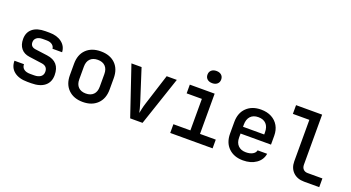

<svg xmlns="http://www.w3.org/2000/svg" viewBox="-53 -1399 3705 2027"><g transform="rotate(20 1800.0 -386.0)"><path d="M278 9Q183 9 129 -34Q75 -77 75 -154H182Q182 -119 207 -99.5Q232 -80 278 -80H322Q369 -80 395 -99.5Q421 -119 421 -155Q421 -218 354 -227L209 -247Q148 -255 115 -295.5Q82 -336 82 -401Q82 -476 132.5 -517.5Q183 -559 276 -559H321Q407 -559 460.5 -518Q514 -477 517 -410H409Q407 -437 383.5 -454.5Q360 -472 321 -472H276Q233 -472 209.5 -453Q186 -434 186 -403Q186 -351 243 -343L379 -325Q526 -305 526 -156Q526 -77 473 -34Q420 9 322 9Z M900 9Q798 9 737.5 -50Q677 -109 677 -211V-339Q677 -442 737 -500.5Q797 -559 900 -559Q1003 -559 1063 -500.5Q1123 -442 1123 -339V-211Q1123 -109 1062.5 -50Q1002 9 900 9ZM900 -86Q954 -86 984.5 -116.5Q1015 -147 1015 -204V-346Q1015 -403 984.5 -433.5Q954 -464 900 -464Q846 -464 815.5 -433.5Q785 -403 785 -346V-204Q785 -147 815.5 -116.5Q846 -86 900 -86Z M1431 0 1245 -550H1359L1472 -198Q1482 -167 1490 -136.5Q1498 -106 1502 -86Q1506 -106 1512.5 -136.5Q1519 -167 1529 -198L1641 -550H1755L1570 0Z M1881 0V-98H2072V-452H1901V-550H2180V-98H2357V0ZM2117 -645Q2082 -645 2061 -663.5Q2040 -682 2040 -713Q2040 -745 2061 -763.5Q2082 -782 2117 -782Q2152 -782 2173 -763.5Q2194 -745 2194 -713Q2194 -682 2173 -663.5Q2152 -645 2117 -645Z M2700 10Q2599 10 2538 -49Q2477 -108 2477 -210V-340Q2477 -442 2538 -501Q2599 -560 2700 -560Q2768 -560 2818 -533.5Q2868 -507 2895.5 -459Q2923 -411 2923 -347V-248H2581V-203Q2581 -145 2613 -113Q2645 -81 2700 -81Q2745 -81 2775 -97.5Q2805 -114 2811 -143H2918Q2907 -73 2847.5 -31.5Q2788 10 2700 10ZM2581 -347V-324H2819V-348Q2819 -409 2788 -442Q2757 -475 2700 -475Q2643 -475 2612 -441.5Q2581 -408 2581 -347Z M3385 0Q3307 0 3260.5 -45.5Q3214 -91 3214 -167V-632H3029V-730H3322V-169Q3322 -136 3340 -117Q3358 -98 3389 -98H3555V0Z"/></g></svg>

Font: JetBrains Mono NL SemiBold
Style: Regular
Weight: 600
Designer: Philipp Nurullin, Konstantin Bulenkov
Foundry: JetBrains
Version: Version 2.304; ttfautohint (v1.8.4.7-5d5b)